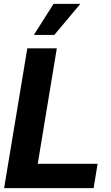

<svg xmlns="http://www.w3.org/2000/svg" viewBox="-20 -979 575 999"><path d="M1.4 0 122.1 -727.5H275.6L176.4 -126.8H487.9L467 0ZM156.1 -797.3 258.8 -958.8H398L262.7 -797.3Z"/></svg>

Font: Inter Tight
Style: Italic
Weight: 400
Italic angle: -9.39999°
Designer: Rasmus Andersson
Foundry: rsms
Version: Version 3.002